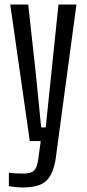

<svg xmlns="http://www.w3.org/2000/svg" viewBox="-20 -620 382 844"><path d="M111 0 25 -600H104L136 -310L161 -60H181L207 -310L237 -600H316L225 76Q215 144 184.5 174Q154 204 81 204Q50 204 19 198V139Q31 141 48 142Q65 143 80 143Q117 143 130 129.5Q143 116 148 81L159 0Z"/></svg>

Font: Big Shoulders Display Medium
Style: Regular
Weight: 500
Designer: Patric King
Foundry: XO Type Co
Version: Version 1.000; ttfautohint (v1.8.2)